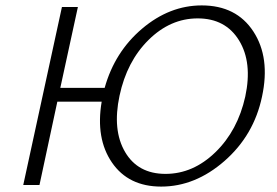

<svg xmlns="http://www.w3.org/2000/svg" viewBox="-20 -684 1025 710"><path d="M726 -664Q854 -664 917 -567.5Q980 -471 949 -327Q919 -184 810.5 -89Q702 6 576 6Q455 6 394 -83Q333 -172 356 -308H192L126 0H66L209 -658H268L203 -359H367Q404 -492 505.5 -578Q607 -664 726 -664ZM887 -327Q914 -453 864 -534.5Q814 -616 711 -616Q610 -616 529.5 -536.5Q449 -457 422 -330Q395 -203 442.5 -122Q490 -41 592 -41Q694 -41 776.5 -121Q859 -201 887 -327Z"/></svg>

Font: EauTestInfant Semilight
Style: Italic
Weight: 300
Italic angle: -12°
Designer: Christian Thalmann (Catharsis Fonts)
Version: Version 0.001;PS 000.001;hotconv 1.0.88;makeotf.lib2.5.64775